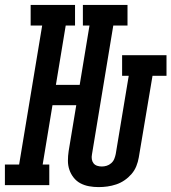

<svg xmlns="http://www.w3.org/2000/svg" viewBox="-62 -755 699 783"><path d="M340 8Q320 8 301 4.5Q282 1 266 -7.5Q250 -16 238.5 -30.5Q227 -45 221 -62.5Q215 -80 215 -99.5Q215 -119 218 -139L249 -326H152L112 -84H139V0H-42V-84H16L110 -651H63V-735H244V-651H206L166 -409H263L303 -651H276V-735H458V-651H400L313 -125Q311 -115 312.5 -105.5Q314 -96 319.5 -89Q325 -82 334 -79Q343 -76 353 -76Q363 -76 373 -79Q383 -82 391.5 -89.5Q400 -97 404 -107Q408 -117 410 -127L463 -446H436V-530H617V-446H560L504 -113Q501 -95 494 -77.5Q487 -60 474.5 -45.5Q462 -31 446 -20Q430 -9 412 -3Q394 3 376 5.5Q358 8 340 8Z"/></svg>

Font: Iosevka Curly Slab MdEx
Style: Italic
Weight: 500
Width: 7
Italic angle: -9°
Monospace: yes
Designer: Belleve Invis
Foundry: Belleve Invis
Version: Version 11.0.0; ttfautohint (v1.8.3)